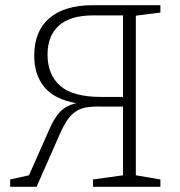

<svg xmlns="http://www.w3.org/2000/svg" viewBox="-20 -715 688 735"><path d="M594 0H336V-28L451 -44V-307H370Q336 -308 308 -303.5Q280 -299 256.5 -277.5Q233 -256 211 -206L120 0H19V-28L91 -44L168 -218Q187 -263 210 -287Q233 -311 272 -320Q188 -335 149.5 -382Q111 -429 111 -502Q111 -595 168.5 -645Q226 -695 335 -695H594V-667L500 -655V-44L594 -28ZM366 -344H451V-656H336Q249 -656 205.5 -617Q162 -578 162 -506Q162 -429 210.5 -386.5Q259 -344 366 -344Z"/></svg>

Font: Bitter Light
Style: Regular
Weight: 300
Designer: Sol Matas, and Bitter project Authors
Foundry: Sol Matas
Version: Version 2.001